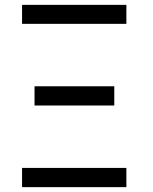

<svg xmlns="http://www.w3.org/2000/svg" viewBox="-20 -770 630 790"><path d="M70.8 -750H500V-671.9H70.8ZM122.1 -415H450.2V-335.9H122.1ZM70.8 -79.1H500V0H70.8Z"/></svg>

Font: ø
Style: ø
Weight: 400
Designer: Samuel Oakes
Foundry: Samuel Oakes
Version: Version 1.000;PS 001.000;hotconv 1.0.88;makeotf.lib2.5.64775